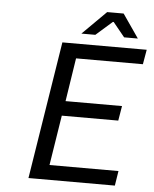

<svg xmlns="http://www.w3.org/2000/svg" viewBox="-56 -870 738 918"><g transform="rotate(5 312.5 -411.5)"><path d="M307.1 -710 420.9 -823.2H500L578.1 -710H512.2L456.1 -778.8H452.1L374 -710ZM115.2 0 220.2 -660.2H625L612.8 -589.8H292L259.8 -381.8H530.8L519 -311H248L210 -70.8H541L529.8 0Z"/></g></svg>

Font: Office Code Pro Italic
Style: Regular
Weight: 400
Italic angle: -9°
Designer: Nathan Rutzky & Paul D. Hunt
Foundry: Adobe Systems Incorporated
Version: Version 1.004;PS 001.004;hotconv 1.0.70;makeotf.lib2.5.58329